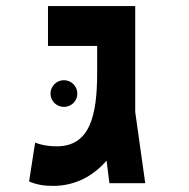

<svg xmlns="http://www.w3.org/2000/svg" viewBox="-20 -606 626 635"><path d="M155.8 8.8C229 8.8 288.1 -23.9 332.5 -74.7L341.8 0H460.4L427.2 -235.8V-585.9H138.7V-454.1H301.3V-365.2C301.3 -225.6 278.3 -122.1 168 -122.1C135.7 -122.1 114.3 -127.4 96.2 -134.3L76.2 -5.9C102.5 5.4 127 8.8 155.8 8.8ZM191.4 -252.4C215.8 -252.4 235.8 -272 235.8 -296.4C235.8 -320.8 215.8 -340.8 191.4 -340.8C167 -340.8 147 -320.8 147 -296.4C147 -272 167 -252.4 191.4 -252.4Z"/></svg>

Font: Cascadia Code
Style: Bold
Weight: 700
Monospace: yes
Designer: Aaron Bell
Foundry: Saja Typeworks
Version: Version 2404.023